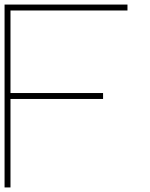

<svg xmlns="http://www.w3.org/2000/svg" viewBox="-20 -821 659 842"><path d="M0 -801V1H26V-387H432V-413H26V-775H539V-801Z"/></svg>

Font: MintSans
Style: ExtraLight
Weight: 200
Version: Version 1.0